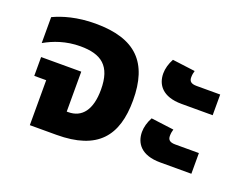

<svg xmlns="http://www.w3.org/2000/svg" viewBox="-89 -696 1094 863"><g transform="rotate(20 458.5 -265.0)"><path d="M115 0H242C439 0 513 -93 513 -263C513 -443 430 -530 237 -530C150 -530 83 -510 39 -489V-365C83 -390 139 -411 208 -411C308 -411 361 -373 361 -259C361 -163 323 -114 257 -114H250V-305H58V-215H115Z M723 -323H872V-422H759C732 -422 723 -432 723 -450C723 -462 725 -473 728 -482L619 -496C606 -472 599 -447 599 -424C599 -371 631 -323 723 -323ZM723 -43H872V-142H759C732 -142 723 -152 723 -170C723 -182 725 -193 728 -202L619 -216C606 -192 599 -167 599 -144C599 -91 631 -43 723 -43Z"/></g></svg>

Font: Noto Sans Thai UI
Style: Bold
Weight: 700
Designer: Monotype Design Team
Foundry: Monotype Imaging Inc.
Version: Version 2.000